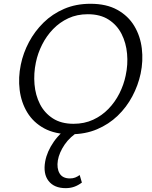

<svg xmlns="http://www.w3.org/2000/svg" viewBox="-20 -687 786 996"><path d="M347.1 9.4Q265.3 9.4 209.1 -21.2Q153 -51.7 121.5 -103.7Q90 -155.7 82 -220.2Q74 -284.7 88 -352.1Q100.5 -412.7 130.4 -468.9Q160.3 -525 206 -569.9Q251.6 -614.7 312.6 -641Q373.6 -667.4 449.5 -667.4Q532.2 -667.4 588.5 -636.1Q644.9 -604.9 676.5 -552.4Q708 -499.9 715.7 -435.4Q723.5 -370.9 709.5 -304.9Q696.5 -243.9 666.4 -187.3Q636.3 -130.6 590.4 -86.5Q544.5 -42.4 483.5 -16.5Q422.5 9.4 347.1 9.4ZM361.7 -44.8Q417.6 -44.8 463 -65.8Q508.3 -86.7 542.6 -122.2Q576.9 -157.6 599.5 -202.5Q622.1 -247.3 631.9 -295Q644.3 -351.9 639.2 -408.1Q634.2 -464.4 610.7 -510.7Q587.2 -557.1 543.7 -585.1Q500.3 -613.2 435.4 -613.2Q379.5 -613.2 334.4 -592.2Q289.3 -571.3 255.2 -535.8Q221.1 -500.4 198.5 -455.5Q175.9 -410.7 166.1 -363Q154.2 -306.1 159 -249.6Q163.8 -193.2 187.3 -147Q210.8 -100.9 254 -72.9Q297.3 -44.8 361.7 -44.8ZM320.7 289Q261.1 289 232 251.7Q202.9 214.5 214.5 150.1Q224.1 98.4 259.2 48Q294.4 -2.4 355.6 -42.2L394.7 -9.5Q342.9 22.2 315 63.5Q287 104.9 280.1 145Q273.6 186.1 289.1 212.4Q304.5 238.6 343.1 238.6Q358.2 238.6 370.2 233.9Q382.2 229.1 393.4 221L404.8 260.1Q384.5 275.1 364.5 282Q344.5 289 320.7 289Z"/></svg>

Font: Ysabeau
Style: Bold Italic
Weight: 700
Italic angle: -12°
Designer: Christian Thalmann (Catharsis Fonts)
Version: Version 2.002